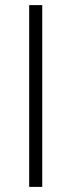

<svg xmlns="http://www.w3.org/2000/svg" viewBox="-20 -730 278 750"><path d="M94 0V-710H145V0Z"/></svg>

Font: Oxford Sans
Style: Regular
Weight: 300
Designer: Matt McInerney, Pablo Impallari, Rodrigo Fuenzalida
Foundry: Matt McInerney, Pablo Impallari, Rodrigo Fuenzalida
Version: Version 3.000g; ttfautohint (v1.5) -l 8 -r 28 -G 28 -x 14 -D